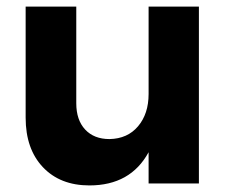

<svg xmlns="http://www.w3.org/2000/svg" viewBox="-20 -558 700 584"><path d="M585 -538V0H432V-95Q377 6 252 6Q163 6 110.5 -49.5Q58 -105 58 -200V-538H212V-244Q212 -193 239 -164Q266 -135 313 -135Q368 -136 400 -174Q432 -212 432 -272V-538Z"/></svg>

Font: Gontserrat SemiBold
Style: Regular
Weight: 600
Designer: Julieta Ulanovsky
Foundry: Julieta Ulanovsky
Version: Version 6.001